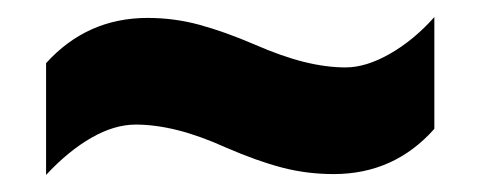

<svg xmlns="http://www.w3.org/2000/svg" viewBox="-20 -465 563 225"><path d="M245 -292Q214 -306 188 -312.5Q162 -319 139 -319Q114 -319 87 -303.5Q60 -288 34 -260V-391Q82 -444 153 -444Q184 -444 213.5 -436Q243 -428 278 -413Q310 -399 336 -392.5Q362 -386 385 -386Q409 -386 437 -402Q465 -418 489 -445V-314Q442 -261 371 -261Q340 -261 311 -268.5Q282 -276 245 -292Z"/></svg>

Font: Noto Sans Bengali Condensed ExtraBold
Style: Regular
Weight: 800
Width: 3
Designer: Joana Ranito - Universal Thirst; Jelle Bosma - Monotype Design Team
Foundry: Universal Thirst ehf.
Version: Version 3.000; ttfautohint (v1.8.4.7-5d5b)